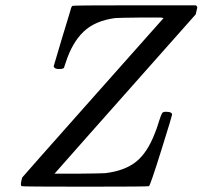

<svg xmlns="http://www.w3.org/2000/svg" viewBox="-20 -703 763 723"><path d="M607 -282Q628 -282 628 -271Q628 -267 587 -136Q546 -5 541 -2Q538 0 300 0Q63 0 61 -2Q57 -5 60 -20Q61 -23 61.5 -26.5Q62 -30 63 -32Q64 -34 64 -35Q64 -36 329 -334.5Q594 -633 596 -635L585 -637Q575 -637 512 -637Q422 -636 414 -635Q338 -625 295 -584Q252 -543 228 -469Q227 -466 226 -463Q225 -460 224 -457.5Q223 -455 222.5 -453Q222 -451 222 -450L221 -448Q218 -443 202 -443Q185 -443 182 -453L214 -561Q222 -587 230.5 -615Q239 -643 243.5 -658Q248 -673 248 -674Q251 -680 253 -681Q256 -683 487 -683H718Q723 -678 723 -675Q723 -673 717 -649Q189 -54 188 -52L185 -49H274Q369 -50 377 -51Q450 -60 492.5 -94Q535 -128 563 -201Q570 -217 579 -247Q587 -272 590.5 -277Q594 -282 603 -282Z"/></svg>

Font: KaTeX_Math
Style: Italic
Weight: 400
Version: Version 3699957226